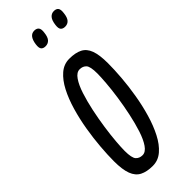

<svg xmlns="http://www.w3.org/2000/svg" viewBox="-246 -755 791 791"><g transform="rotate(-45 149.0 -360.0)"><path d="M111 10Q76.5 10 54.3 -1.4Q32.1 -12.8 21.6 -40.6Q11.1 -68.4 11.1 -116.5Q11.1 -152.9 14.8 -198.3Q18.4 -243.6 26.5 -292.1Q34.6 -340.5 47.8 -385.8Q61 -431.1 79.6 -467Q98.3 -503 123.1 -524.4Q147.9 -545.8 179.6 -545.8Q214.8 -545.8 237 -534.6Q259.2 -523.4 269.3 -496Q279.5 -468.7 279.5 -420Q279.5 -383.5 275.9 -337.9Q272.3 -292.2 264.1 -243.8Q256 -195.3 242.8 -150.3Q229.7 -105.4 211 -69.1Q192.3 -32.8 167.5 -11.4Q142.8 10 111 10ZM112.3 -51Q130.3 -51 145.3 -72.7Q160.3 -94.4 171.8 -130Q183.3 -165.5 192.2 -207.5Q201.2 -249.5 207.3 -291.5Q213.3 -333.5 216 -367.8Q218.7 -402.1 218.7 -420.7Q218.7 -461.9 207.9 -473.3Q197.2 -484.8 179 -484.8Q160.9 -484.8 146 -463.1Q131 -441.4 119.5 -405.8Q108 -370.3 99 -328.3Q90.1 -286.3 84 -244.3Q77.9 -202.3 75.2 -168.5Q72.5 -134.7 72.5 -115.7Q72.5 -75 83.3 -63Q94.1 -51 112.3 -51ZM261.2 -650.9Q248.4 -650.9 241.9 -658.2Q235.4 -665.6 237.9 -684.5Q240.7 -707.8 249.9 -718.7Q259.2 -729.7 273.7 -729.7Q287.1 -729.7 293.3 -721.8Q299.5 -714 296.7 -694.1Q294.2 -671.1 285.1 -661Q276.1 -650.9 261.2 -650.9ZM147.1 -650.9Q134 -650.9 127.8 -658.2Q121.6 -665.6 124.1 -684.5Q126.9 -706.4 135.6 -718Q144.3 -729.7 159.5 -729.7Q172.7 -729.7 179.2 -721.8Q185.7 -714 182.9 -694.1Q180.4 -671.1 171.2 -661Q161.9 -650.9 147.1 -650.9Z"/></g></svg>

Font: Georama
Style: Italic
Weight: 400
Width: 2
Italic angle: -9°
Designer: Jean-Baptiste Levee
Foundry: Production Type
Version: Version 1.000